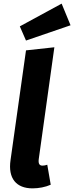

<svg xmlns="http://www.w3.org/2000/svg" viewBox="-20 -1019 408 1056"><path d="M319 -999 89 -874 123 -796 368 -880ZM279 -759 123 -742 38 -139C23 -37 70 17 159 17C193 17 230 10 259 -3L240 -113C231 -110 223 -108 214 -108C198 -108 190 -117 193 -143Z"/></svg>

Font: Fira Sans
Style: Bold Italic
Weight: 700
Italic angle: -8°
Designer: bBox Type GmbH & Carrois Corporate GbR & Edenspiekermann AG
Foundry: bBox Type GmbH & Carrois Corporate GbR & Edenspiekermann AG
Version: Version 4.301;PS 004.301;hotconv 1.0.88;makeotf.lib2.5.64775